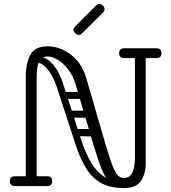

<svg xmlns="http://www.w3.org/2000/svg" viewBox="-20 -945 870 975"><path d="M610 10Q585 10 566 2.5Q547 -5 530 -25.5Q513 -46 496.5 -86Q480 -126 460 -192L364 -516Q351 -560 326.5 -592Q302 -624 274 -641Q246 -658 222 -658Q196 -658 184 -641Q172 -624 169 -598Q166 -572 166 -545V-28Q166 -16 159 -8Q152 0 138 0Q111 0 111 -26V-557Q111 -626 135 -668Q159 -710 223 -710Q260 -710 299 -692.5Q338 -675 370.5 -638.5Q403 -602 419 -545L515 -215Q538 -137 553 -100Q568 -63 581 -52Q594 -41 610 -41Q631 -41 643 -55.5Q655 -70 660 -92Q665 -114 665 -135V-669Q665 -695 692 -695Q720 -695 720 -671V-114Q720 -64 696 -27Q672 10 610 10ZM56 0Q30 0 30 -25Q30 -50 56 -50H219Q245 -50 245 -25Q245 0 219 0ZM611 -650Q585 -650 585 -675Q585 -700 611 -700H774Q800 -700 800 -675Q800 -650 774 -650ZM356 -272Q356 -290 374 -290H468Q484 -290 484 -270Q484 -251 469 -251L374 -254Q356 -254 356 -272ZM295 -461Q295 -478 312 -478H406Q424 -478 424 -462Q424 -443 407 -443H313Q295 -443 295 -461ZM327 -366Q327 -383 344 -383H438Q455 -383 455 -364Q455 -347 438 -347H344Q327 -347 327 -366ZM162 -660Q200 -660 226.5 -639Q253 -618 270.5 -588Q288 -558 297 -530L396 -224Q416 -165 443 -119Q470 -73 510 -47Q550 -21 606 -21L610 10Q542 10 496.5 -14Q451 -38 420.5 -85.5Q390 -133 367 -201L269 -501Q260 -530 244 -559.5Q228 -589 207 -608.5Q186 -628 162 -628ZM395 -774Q389 -768 380 -768Q370 -768 362 -776Q353 -785 353 -794Q353 -802 360 -809L467 -916Q476 -925 485 -925Q494 -925 503 -916Q511 -908 511 -898Q511 -889 502 -880Z"/></svg>

Font: Agu Display Uzo
Style: Regular
Weight: 400
Designer: Oluwaseun Badejo
Version: Version 1.103